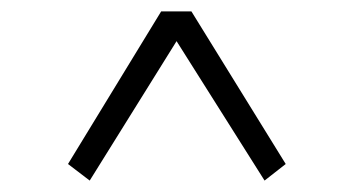

<svg xmlns="http://www.w3.org/2000/svg" viewBox="-20 -545 616 336"><path d="M480 -258 315 -525H262L99 -258L137 -229L289 -473L443 -229Z"/></svg>

Font: Source Han Serif AKR9
Style: Regular
Weight: 400
Designer: Ryoko NISHIZUKA 西塚涼子 (kana & ideographs); Frank Grießhammer (Latin, Greek & Cyrillic); Sandoll Communications 산돌커뮤니케이션, 
Foundry: Adobe Systems Incorporated
Version: Version 1.005;hotconv 1.0.107;makeotfexe 2.5.65593